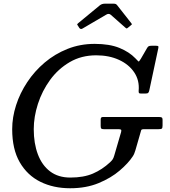

<svg xmlns="http://www.w3.org/2000/svg" viewBox="-20 -994 907 1024"><path d="M528 -370H828Q836.5 -370 841.8 -367.8Q847 -365.5 847 -356V-325Q847 -311.5 843 -308.2Q839 -305 825 -305H748Q734.5 -305 733 -299.5Q731.5 -294 728.5 -284L702 -192Q699 -182.5 696 -175Q693 -167.5 688 -160Q664.5 -124 618.5 -84.5Q572.5 -45 506 -17.5Q439.5 10 354 10Q265 10 195.2 -24.5Q125.5 -59 85.2 -128.8Q45 -198.5 45 -305Q45 -368.5 65.8 -433Q86.5 -497.5 125.5 -556.2Q164.5 -615 218.8 -660.8Q273 -706.5 340.2 -733.2Q407.5 -760 485 -760Q564 -760 616.8 -738.5Q669.5 -717 702 -683Q715 -670 718 -666.5Q721 -663 731.5 -681L764.5 -738Q768.5 -745 773.2 -747.5Q778 -750 789 -750H811Q822.5 -750 824.2 -747.5Q826 -745 824 -735.5L776.5 -513Q774.5 -503.5 770.8 -499.2Q767 -495 754 -495H733Q723 -495 721 -498.5Q719 -502 719.5 -510Q724.5 -565 696 -607.8Q667.5 -650.5 614.5 -674.8Q561.5 -699 493 -699Q414 -699 352 -662.8Q290 -626.5 247.2 -567.8Q204.5 -509 182.2 -439.8Q160 -370.5 160 -305Q160 -229 182 -170.8Q204 -112.5 247.2 -79.8Q290.5 -47 355 -47Q426 -47 475.5 -68.2Q525 -89.5 567 -128.5Q576 -137 580.8 -144Q585.5 -151 589.5 -165L626 -290Q628.5 -300 625.2 -302.5Q622 -305 611 -305H535Q524 -305 520.5 -308Q517 -311 517 -322V-357Q517 -370 528 -370ZM403 -845 395.5 -857Q391 -862.5 391.8 -864.5Q392.5 -866.5 399 -872L513 -966Q523.5 -974.5 541 -974.5H583.5Q593.5 -974.5 597.5 -972.5Q601.5 -970.5 605 -966L680.5 -870Q683.5 -866.5 683.5 -865Q683.5 -863.5 678.5 -859.5L664 -847.5Q657.5 -842 655.5 -842.2Q653.5 -842.5 648 -847L571 -915Q560 -924.5 546 -915.5L420.5 -842Q410.5 -835.5 403 -845Z"/></svg>

Font: Besley
Style: Italic
Weight: 400
Italic angle: -13°
Designer: Owen Earl
Foundry: indestructible type*
Version: Version 4.000; ttfautohint (v1.8.4.7-5d5b)